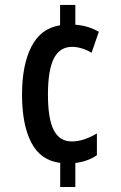

<svg xmlns="http://www.w3.org/2000/svg" viewBox="-20 -744 488 774"><path d="M283.7 -724.1V-644.5Q337.4 -640.1 378.4 -615.7L349.1 -531.2Q329.1 -543.5 308.6 -549.3Q288.1 -555.2 271 -555.2Q220.7 -555.2 197 -508.1Q173.3 -460.9 173.3 -362.8Q173.3 -264.6 196.8 -219.2Q220.2 -173.8 269.5 -173.8Q293.5 -173.8 319.6 -182.4Q345.7 -190.9 370.6 -206.1V-118.2Q334.5 -93.3 283.7 -86.9V9.8H222.7V-87.4Q143.6 -97.2 106.2 -169.2Q68.8 -241.2 68.8 -362.3Q68.8 -482.4 106.7 -556.2Q144.5 -629.9 222.2 -642.1V-724.1Z"/></svg>

Font: Open Sans Condensed SemiBold
Style: Regular
Weight: 600
Width: 3
Designer: Monotype Design Team
Foundry: Monotype Imaging Inc.
Version: Version 3.000; ttfautohint (v1.8.4)